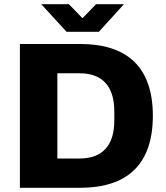

<svg xmlns="http://www.w3.org/2000/svg" viewBox="-20 -897 795 917"><path d="M177 -877 298 -745H452L572 -877H439L374 -810L309 -877ZM75 0H362C585 0 710 -109 710 -344C710 -579 585 -687 362 -687H75ZM254 -140V-547H360C471 -547 526 -483 526 -364V-322C526 -204 471 -140 360 -140Z"/></svg>

Font: Archivo ExtraBold
Style: Regular
Weight: 800
Designer: Hector Gatti
Foundry: Omnibus-Type
Version: Version 2.001